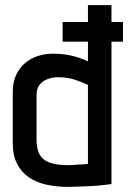

<svg xmlns="http://www.w3.org/2000/svg" viewBox="-20 -720 501 751"><path d="M461 -557V-634H225V-557ZM416 0V-700H324V-480Q292 -495 259 -502.5Q226 -510 186 -510Q158 -510 130 -501.5Q102 -493 79.5 -474.5Q57 -456 43.5 -428Q30 -400 30 -360V-160Q30 -112 47 -79Q64 -46 93.5 -26Q123 -6 162.5 2.5Q202 11 246 11Q264 11 283 10Q302 9 321 8.5Q340 8 358 6.5Q376 5 391 3Q406 1 416 0ZM324 -388V-79Q324 -79 319.5 -78.5Q315 -78 307.5 -77.5Q300 -77 290 -76.5Q280 -76 269.5 -75Q259 -74 249 -74Q210 -74 185.5 -80.5Q161 -87 147.5 -99.5Q134 -112 128.5 -131.5Q123 -151 123 -175V-349Q123 -370 131.5 -383.5Q140 -397 153 -404.5Q166 -412 180 -415Q194 -418 206 -418Q245 -418 275 -407.5Q305 -397 324 -388Z"/></svg>

Font: Advent Pro SemiBold
Style: Regular
Weight: 600
Designer: VivaRado, Andreas Kalpakidis
Foundry: VivaRado, Andreas Kalpakidis
Version: Version 3.000